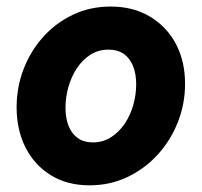

<svg xmlns="http://www.w3.org/2000/svg" viewBox="-20 -553 610 581"><path d="M251 7.8Q183.6 7.8 134 -22.7Q84.5 -53.2 57.4 -106.4Q30.3 -159.7 30.3 -228.5Q30.3 -289.1 51.3 -343.8Q72.3 -398.4 110.6 -441.2Q148.9 -483.9 200.9 -508.5Q252.9 -533.2 314.9 -533.2Q382.8 -533.2 433.6 -502.9Q484.4 -472.7 512.2 -420.2Q540 -367.7 540 -299.3Q540 -238.8 518.3 -183.6Q496.6 -128.4 457.5 -85.4Q418.5 -42.5 365.7 -17.3Q313 7.8 251 7.8ZM260.7 -122.1Q291.5 -122.1 315.9 -137.7Q340.3 -153.3 357.4 -178.7Q374.5 -204.1 383.3 -235.4Q392.1 -266.6 392.1 -297.9Q392.1 -329.6 382.6 -353.3Q373 -377 354.5 -389.9Q335.9 -402.8 308.6 -402.8Q277.8 -402.8 253.7 -387.5Q229.5 -372.1 212.6 -346.4Q195.8 -320.8 187 -289.8Q178.2 -258.8 178.2 -227.5Q178.2 -195.3 187.7 -171.6Q197.3 -147.9 215.6 -135Q233.9 -122.1 260.7 -122.1Z"/></svg>

Font: Reddit Sans ExtraBold
Style: Italic
Weight: 800
Italic angle: -11.25°
Designer: Stephen Hutchings
Version: Version 1.013